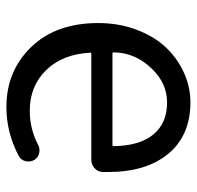

<svg xmlns="http://www.w3.org/2000/svg" viewBox="-28 -570 609 594"><g transform="rotate(90 277.0 -272.5)"><path d="M310.5 12.7Q199.2 12.7 125 -64Q50.8 -140.6 50.8 -271.5Q50.8 -335 71.3 -389.6Q91.8 -444.3 126 -480.5Q160.2 -516.6 204.6 -536.6Q249 -556.6 295.9 -556.6Q398.4 -556.6 455.1 -488.3Q511.7 -419.9 511.7 -301.8Q511.7 -293 511.7 -284.2Q510.7 -269.5 499.5 -259.8Q488.3 -250 473.6 -250H146.5Q141.6 -250 142.6 -245.1Q147.5 -160.2 196.8 -109.9Q246.1 -59.6 322.3 -59.6Q378.9 -59.6 428.7 -85.9Q440.4 -91.8 454.1 -88.4Q467.8 -85 474.6 -73.2Q481.4 -60.5 478 -46.4Q474.6 -32.2 461.9 -25.4Q389.6 12.7 310.5 12.7ZM141.6 -318.4Q141.6 -315.4 145.5 -315.4H427.7Q431.6 -315.4 431.6 -319.3Q431.6 -319.3 431.6 -319.3Q430.7 -399.4 395.5 -441.9Q360.4 -484.4 296.9 -484.4Q238.3 -484.4 194.3 -439.5Q141.6 -386.7 141.6 -318.4Z"/></g></svg>

Font: Gen Jyuu GothicL Regular
Style: Regular
Weight: 400
Designer: [Source Han Sans]
Ryoko NISHIZUKA  (kana & ideographs); Paul D. Hunt (Latin, Greek & Cyrillic); Wenlong ZHANG  (bopomofo
Version: Version 1.002.20150607